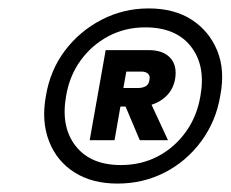

<svg xmlns="http://www.w3.org/2000/svg" viewBox="-20 -732 548 456"><path d="M259 -296Q199 -296 157 -322.5Q115 -349 96.5 -396.5Q78 -444 89 -504Q99 -565 134 -611.5Q169 -658 221 -685Q273 -712 333 -712Q394 -712 435.5 -685Q477 -658 496 -611.5Q515 -565 503 -504Q493 -444 458 -396.5Q423 -349 371.5 -322.5Q320 -296 259 -296ZM312 -399 271 -496H334L379 -399ZM267 -340Q316 -340 355.5 -361Q395 -382 421.5 -419Q448 -456 456 -504Q469 -576 433.5 -621.5Q398 -667 325 -667Q277 -667 237.5 -646Q198 -625 171.5 -588.5Q145 -552 137 -504Q124 -431 159.5 -385.5Q195 -340 267 -340ZM193 -399 231 -613H333Q367 -613 384 -595Q401 -577 396 -545Q391 -515 367 -497Q343 -479 310 -479H266L252 -399ZM273 -523H308Q319 -523 326.5 -527.5Q334 -532 335 -543Q337 -552 331.5 -557Q326 -562 316 -562H280Z"/></svg>

Font: DM Sans 9pt SemiBold
Style: Italic
Weight: 600
Italic angle: -10°
Version: Version 4.004;gftools[0.9.30]